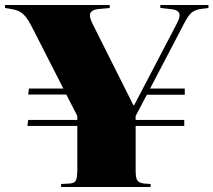

<svg xmlns="http://www.w3.org/2000/svg" viewBox="-30 -750 856 770"><path d="M215 0V-12L249 -14Q268 -15 274 -26Q280 -37 280 -70V-245H80L83 -269H280V-285L236 -371H83L86 -395H224L98 -642Q82 -674 65.5 -691Q49 -708 20 -713L-10 -718V-730H410V-718L366 -714Q342 -712 333.5 -699.5Q325 -687 341 -655L505 -328H508L680 -657Q695 -686 688 -698.5Q681 -711 658 -713L613 -718V-730H806V-718L774 -714Q750 -710 737 -698Q724 -686 709 -657L572 -395H711V-370H559L514 -285V-269H709V-245H514V-66Q514 -35 521.5 -25.5Q529 -16 548 -14L574 -12V0Z"/></svg>

Font: Literata 72pt Black
Style: Regular
Weight: 900
Designer: Latin by Veronika Burian and Jose Scaglione. Greek by Irene Vlachou. Cyrillic by Vera Evstafieva.
Foundry: TypeTogether
Version: Version 3.002